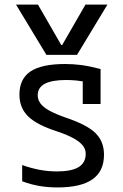

<svg xmlns="http://www.w3.org/2000/svg" viewBox="-20 -810 540 840"><path d="M50 -790H146L248 -613H252L354 -790H450L317 -570H183ZM232 10Q189 10 151.5 3.5Q114 -3 77 -17V-88Q116 -74 153.5 -67Q191 -60 229 -60Q293 -60 324 -79Q355 -98 355 -137Q355 -157 342.5 -173Q330 -189 303.5 -204Q277 -219 233 -234Q142 -263 103.5 -300.5Q65 -338 65 -396Q65 -465 113.5 -497.5Q162 -530 265 -530Q300 -530 335 -525.5Q370 -521 420 -508V-355H342V-495L378 -447Q341 -455 317 -457.5Q293 -460 270 -460Q207 -460 176 -443.5Q145 -427 145 -393Q145 -374 157 -357.5Q169 -341 196 -326Q223 -311 269 -295Q361 -264 398 -227.5Q435 -191 435 -133Q435 -61 384.5 -25.5Q334 10 232 10Z"/></svg>

Font: M PLUS 1 Code
Style: Regular
Weight: 400
Designer: Coji Morishita
Foundry: UNDERFOREST DESIGN
Version: Version 1.005